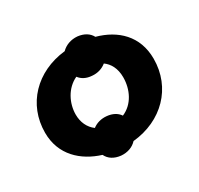

<svg xmlns="http://www.w3.org/2000/svg" viewBox="-132 -723 961 927"><g transform="rotate(-30 348.5 -259.5)"><path d="M366 -362C397 -359 424 -368 445 -385C473 -365 493 -331 493 -281C493 -213 461 -147 399 -121C385 -142 361 -155 330 -158C300 -161 272 -153 252 -137C221 -160 204 -196 204 -239C204 -301 237 -368 298 -396C313 -376 336 -364 366 -362ZM295 42C330 45 361 34 382 11C547 -5 665 -123 665 -285C665 -412 583 -487 474 -517C461 -542 435 -558 400 -562C364 -565 333 -553 311 -531C146 -513 32 -395 32 -237C32 -113 116 -38 219 -6C232 21 258 38 295 42Z"/></g></svg>

Font: Fixel Display 20240404 ExBold
Style: Italic
Weight: 800
Italic angle: -10°
Designer: AlfaBravo + MacPaw
Foundry: Kyrylo Tkachov, Marchela Mozhyna, Serhii Makarenko, Maria Weinstein, Zakhar Kryvoshyya
Version: Version 1.211;Glyphs 3.2 (3225)